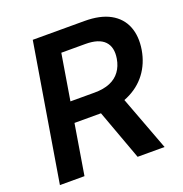

<svg xmlns="http://www.w3.org/2000/svg" viewBox="-131 -843 911 958"><g transform="rotate(-20 325.0 -364.0)"><path d="M25.4 0 146 -727.5H420.4Q503.9 -727.5 556.4 -698.5Q608.9 -669.4 629.9 -616.9Q650.9 -564.5 639.6 -494.6Q627.9 -425.3 589.1 -374Q550.3 -322.8 487.3 -294.7Q424.3 -266.6 340.8 -266.6H145.5L163.6 -374.5H345.7Q394 -374.5 427.7 -388.7Q461.4 -402.8 481.4 -430.2Q501.5 -457.5 507.8 -495.6Q517.6 -554.7 487.1 -586.4Q456.5 -618.2 385.7 -618.2H257.8L155.8 0ZM438 0 317.4 -329.6H457.5L581.1 0Z"/></g></svg>

Font: Inter 18pt SemiBold
Style: Italic
Weight: 600
Italic angle: -9.3988°
Designer: Rasmus Andersson
Foundry: rsms
Version: Version 4.001;git-66647c0bb